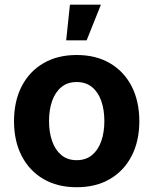

<svg xmlns="http://www.w3.org/2000/svg" viewBox="-20 -787 653 818"><path d="M306.7 10.7Q224.6 10.7 164.6 -24.6Q104.6 -59.9 72.1 -123.3Q39.7 -186.6 39.7 -270.6Q39.7 -355.2 72.1 -418.7Q104.6 -482.2 164.6 -517.4Q224.6 -552.7 306.7 -552.7Q389.1 -552.7 448.9 -517.4Q508.7 -482.2 541.2 -418.7Q573.6 -355.2 573.6 -270.6Q573.6 -186.6 541.2 -123.3Q508.7 -59.9 448.9 -24.6Q389.1 10.7 306.7 10.7ZM306.7 -104.6Q345.8 -104.6 372.1 -126.3Q398.4 -148.1 411.5 -185.8Q424.6 -223.5 424.6 -271.1Q424.6 -319.2 411.5 -356.8Q398.4 -394.3 372.1 -415.9Q345.8 -437.5 306.7 -437.5Q267.6 -437.5 241.4 -415.9Q215.2 -394.3 202.1 -356.9Q188.9 -319.5 188.9 -271.1Q188.9 -223.5 202.1 -185.8Q215.2 -148.1 241.4 -126.3Q267.6 -104.6 306.7 -104.6ZM261.9 -615.1 278 -767.1H409.9L349.1 -615.1Z"/></svg>

Font: Adwaita Sans
Style: Regular
Weight: 400
Designer: Rasmus Andersson
Foundry: rsms
Version: Version 4.001;git-9221beed3